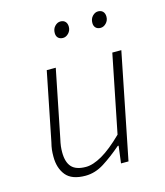

<svg xmlns="http://www.w3.org/2000/svg" viewBox="-104 -751 726 843"><g transform="rotate(-15 259.0 -329.5)"><path d="M242 -598Q228 -598 220 -606Q212 -614 212 -628Q212 -647 223.5 -659Q235 -671 249 -671Q263 -671 271 -662.5Q279 -654 279 -639Q279 -622 267.5 -610Q256 -598 242 -598ZM413 -598Q399 -598 391 -606Q383 -614 383 -628Q383 -647 394.5 -659Q406 -671 420 -671Q434 -671 442 -662.5Q450 -654 450 -639Q450 -622 438.5 -610Q427 -598 413 -598ZM475 -480 379 0H345L355 -78H351Q307 -40 266 -14Q225 12 181 12Q119 12 92.5 -20.5Q66 -53 66 -105Q66 -123 67.5 -136.5Q69 -150 74 -170L136 -480H177L116 -176Q111 -154 109.5 -141Q108 -128 108 -114Q108 -69 128 -47Q148 -25 193 -25Q225 -25 267 -49Q309 -73 363 -126L434 -480Z"/></g></svg>

Font: TypoPRO Source Sans Pro
Style: Italic
Weight: 300
Italic angle: -11°
Designer: Paul D. Hunt
Foundry: Adobe Systems Incorporated
Version: Version 1.075;PS 2.000;hotconv 1.0.86;makeotf.lib2.5.63406